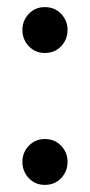

<svg xmlns="http://www.w3.org/2000/svg" viewBox="-20 -507 254 540"><path d="M170 -52Q170 -25 152 -6Q134 13 106 13Q79 13 61 -6Q43 -25 43 -52Q43 -78 61 -97Q79 -116 106 -116Q134 -116 152 -97Q170 -78 170 -52ZM170 -423Q170 -396 152 -377Q134 -358 106 -358Q79 -358 61 -377Q43 -396 43 -423Q43 -449 61 -468Q79 -487 106 -487Q134 -487 152 -468Q170 -449 170 -423Z"/></svg>

Font: Fira Sans Condensed
Style: Regular
Weight: 400
Width: 3
Designer: bBox Type GmbH & Carrois Corporate GbR & Edenspiekermann AG
Foundry: bBox Type GmbH & Carrois Corporate GbR & Edenspiekermann AG
Version: Version 4.301